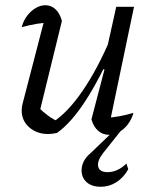

<svg xmlns="http://www.w3.org/2000/svg" viewBox="-20 -510 583 735"><path d="M217 -430 131 -79 125 -101Q144 -82 164.5 -67Q185 -52 203 -45L183 -43Q239 -79 296 -162Q353 -245 404 -365L416 -334Q390 -272 362.5 -219.5Q335 -167 307.5 -124.5Q280 -82 252.5 -51Q225 -20 198 -1Q179 3 164 3Q121 3 92 -22.5Q63 -48 63 -87Q63 -102 67 -115L156 -458L188 -426Q154 -424 122.5 -419Q91 -414 63 -406Q70 -432 84.5 -450.5Q99 -469 117 -479.5Q135 -490 154 -490Q176 -490 192.5 -474.5Q209 -459 217 -430ZM330 -53 380 -244 372 -246 425 -484H493L397 -25L382 -59Q411 -60 437.5 -65Q464 -70 491 -78Q484 -53 469 -33.5Q454 -14 435 -4Q416 6 397 6Q373 6 355.5 -9.5Q338 -25 330 -53ZM366 205Q336 205 318 192.5Q300 180 294.5 160Q289 140 296.5 117.5Q304 95 328 75L427 -20H451L374 77Q351 107 356 128Q361 149 392 149Q411 149 429.5 140.5Q448 132 464 116L471 138Q453 170 425.5 187.5Q398 205 366 205Z"/></svg>

Font: Piazzolla 24pt
Style: Italic
Weight: 400
Italic angle: -11.3°
Designer: Juan Pablo del Peral
Foundry: Huerta Tipografica
Version: Version 2.005